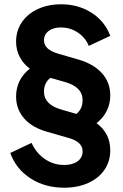

<svg xmlns="http://www.w3.org/2000/svg" viewBox="-20 -777 574 895"><path d="M28 -64 127 -111Q150 -62 190 -35Q230 -8 279 -8Q318 -8 341.5 -25Q365 -42 365 -72Q365 -117 296 -135L202 -162Q130 -182 92.5 -225Q55 -268 55 -327Q55 -367 71.5 -400Q88 -433 119 -457Q88 -480 71.5 -512.5Q55 -545 55 -583Q55 -634 82 -673.5Q109 -713 156.5 -735Q204 -757 265 -757Q344 -757 406 -718Q468 -679 494 -610L394 -563Q378 -602 342.5 -625.5Q307 -649 264 -649Q228 -649 206.5 -632.5Q185 -616 185 -589Q185 -545 254 -526L347 -499Q418 -478 456 -435Q494 -392 494 -332Q494 -293 477.5 -260Q461 -227 430 -203Q494 -156 494 -76Q494 -25 467 14.5Q440 54 391 76Q342 98 279 98Q189 98 121.5 54Q54 10 28 -64ZM267 -266 336 -246Q365 -269 365 -310Q365 -372 282 -395L215 -414Q201 -404 193 -387.5Q185 -371 185 -350Q185 -289 267 -266Z"/></svg>

Font: Eudoxus Sans
Style: Bold
Weight: 700
Designer: Stijn de Vries
Foundry: tokotype
Version: Version 2.005